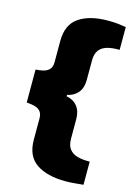

<svg xmlns="http://www.w3.org/2000/svg" viewBox="-134 -818 743 1049"><g transform="rotate(15 237.5 -294.0)"><path d="M445 153Q420 155 396.5 157.5Q373 160 344 160Q240 160 179.5 119Q119 78 119 -15V-137Q119 -164 103 -179Q87 -194 55 -198L29 -201V-387L55 -390Q87 -394 103 -409Q119 -424 119 -451V-573Q119 -666 179.5 -707Q240 -748 344 -748Q379 -748 402.5 -745Q426 -742 445 -739V-610Q404 -611 374.5 -602.5Q345 -594 329.5 -573Q314 -552 314 -515V-405Q314 -360 292 -333Q270 -306 231 -298V-290Q270 -283 292 -255.5Q314 -228 314 -183V-73Q314 -36 329.5 -15Q345 6 374.5 14.5Q404 23 445 22Z"/></g></svg>

Font: REM Black
Style: Regular
Weight: 900
Designer: Octavio Pardo
Foundry: Ashler Design
Version: Version 1.005;gftools[0.9.28]